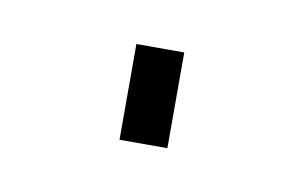

<svg xmlns="http://www.w3.org/2000/svg" viewBox="-29 -389 248 158"><g transform="rotate(10 95.5 -310.0)"><path d="M116 -270V-350H76V-270Z"/></g></svg>

Font: RazerF5 Thin
Style: Regular
Weight: 250
Foundry: Razer Inc.
Version: Version 2